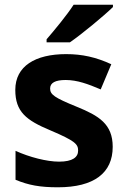

<svg xmlns="http://www.w3.org/2000/svg" viewBox="-20 -786 537 816"><path d="M460 -756V-766H293C264 -721 210 -656 178 -619V-606H277C328 -641 422 -719 460 -756ZM459 -162C459 -259 400 -294 307 -332C211 -371 193 -384 193 -410C193 -434 215 -446 259 -446C308 -446 354 -429 408 -406L453 -513C388 -543 329 -556 261 -556C130 -556 45 -505 45 -404C45 -311 91 -275 194 -232C300 -187 312 -173 312 -146C312 -118 289 -99 231 -99C179 -99 105 -118 46 -145V-22C101 1 150 10 226 10C380 10 459 -51 459 -162Z"/></svg>

Font: Noto Sans Javanese
Style: Bold
Weight: 700
Designer: Monotype Design Team
Foundry: Monotype Imaging Inc.
Version: Version 2.005